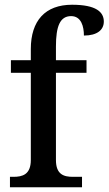

<svg xmlns="http://www.w3.org/2000/svg" viewBox="-20 -790 458 810"><path d="M22 0H326V-44H288C250 -44 216 -53 216 -115V-483H345V-536H216V-594C216 -679 233 -722 280 -722C323 -722 334 -678 334 -640C390 -640 418 -664 418 -699C418 -739 386 -770 284 -770C171 -770 110 -703 110 -583V-536H26V-483H110V-115C110 -53 74 -44 37 -44H22Z"/></svg>

Font: Noto Serif Hebrew SemiCondensed Medium
Style: Regular
Weight: 500
Width: 4
Designer: Monotype Design Team
Foundry: Monotype Imaging Inc.
Version: Version 2.004